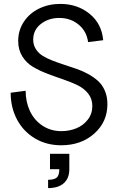

<svg xmlns="http://www.w3.org/2000/svg" viewBox="-20 -736 620 994"><path d="M296.9 16.1Q220.7 16.1 160.9 -19.5Q101.1 -55.2 68.1 -117.2Q35.2 -179.2 35.2 -255.9L112.8 -266.1Q112.8 -208.5 135 -161.1Q157.2 -113.8 200 -85.4Q242.7 -57.1 297.9 -57.1Q339.4 -57.1 375.2 -71.8Q411.1 -86.4 434.6 -116.7Q458 -147 458 -187Q458 -224.1 436.8 -251.2Q415.5 -278.3 381.8 -294.7Q348.1 -311 307.1 -325Q266.1 -338.9 225.1 -354.5Q184.1 -370.1 150.4 -390.1Q116.7 -410.2 95.5 -444.1Q74.2 -478 74.2 -523.9Q74.2 -579.6 103.8 -623.8Q133.3 -668 182.9 -691.9Q232.4 -715.8 292 -715.8Q380.9 -715.8 443.8 -664.6Q506.8 -613.3 514.2 -527.8L436 -518.1Q428.7 -574.2 387 -608.6Q345.2 -643.1 287.1 -643.1Q231.4 -643.1 191.7 -612.1Q151.9 -581.1 151.9 -530.8Q151.9 -503.9 165 -482.7Q178.2 -461.4 200.4 -447.5Q222.7 -433.6 251.5 -422.4Q280.3 -411.1 312 -400.9Q343.8 -390.6 375.7 -379.6Q407.7 -368.7 436.5 -352.8Q465.3 -336.9 487.5 -316.9Q509.8 -296.9 522.9 -266.1Q536.1 -235.4 536.1 -196.8Q536.1 -105 468 -44.4Q399.9 16.1 296.9 16.1ZM229 194.8Q261.2 194.8 274.2 182.9Q287.1 170.9 287.1 140.1H238.8V60.1H338.9V140.1Q338.9 187 310.3 212.4Q281.7 237.8 229 237.8Z"/></svg>

Font: Uncut Sans
Style: Regular
Weight: 400
Designer: Kasper Nordkvist
Foundry: UNCUT.wtf
Version: Version 1.304;Glyphs 3.2 (3246)